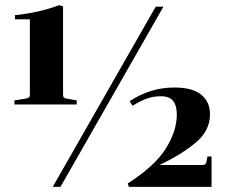

<svg xmlns="http://www.w3.org/2000/svg" viewBox="-20 -726 890 746"><path d="M38 -651V-667Q133 -677 210 -706L225 -701V-358Q225 -351 228 -347.5Q231 -344 238 -343L278 -336V-320H36V-336L81 -343Q90 -345 93 -348Q96 -351 96 -359V-651ZM615 -700 215 0H185L585 -700ZM600 -85H766Q774 -85 777.5 -88Q781 -91 782 -98L786 -118H802V0H481L476 -13Q581 -80 624 -148.5Q667 -217 667 -281Q667 -316 652.5 -334Q638 -352 606 -352Q575 -352 550.5 -343Q526 -334 495 -315L484 -333Q564 -386 657 -386Q728 -386 762 -358Q796 -330 796 -282Q796 -218 740 -171.5Q684 -125 600 -85Z"/></svg>

Font: Chonburi
Style: Regular
Weight: 400
Designer: Thanarat Vachiruckul and Stawix Ruecha
Foundry: Cadson Demak & Katatrad
Version: Version 1.000